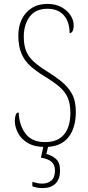

<svg xmlns="http://www.w3.org/2000/svg" viewBox="-20 -744 454 985"><path d="M211 10Q157 10 122.5 -10.5Q88 -31 72 -62.5Q56 -94 56 -125Q56 -138 60 -152.5Q64 -167 76 -167Q78 -103 110.5 -59Q143 -15 211 -15Q276 -15 308.5 -54Q341 -93 341 -165Q341 -212 327.5 -243Q314 -274 284 -299.5Q254 -325 206 -354Q165 -379 135.5 -405.5Q106 -432 90 -469.5Q74 -507 74 -563Q74 -608 91.5 -644.5Q109 -681 142.5 -702.5Q176 -724 223 -724Q265 -724 295 -707.5Q325 -691 341.5 -666Q358 -641 358 -614Q358 -593 352 -583.5Q346 -574 337 -574Q337 -632 307.5 -665.5Q278 -699 223 -699Q162 -699 132 -658Q102 -617 102 -556Q102 -510 115 -480Q128 -450 154.5 -426.5Q181 -403 221 -378Q260 -354 293.5 -327.5Q327 -301 348 -264.5Q369 -228 369 -171Q369 -86 329.5 -38Q290 10 211 10ZM199 221Q172 221 146 212V189Q160 193 172 195.5Q184 198 196 198Q225 198 243.5 182Q262 166 262 131Q262 101 243.5 85.5Q225 70 190 65L206 -9H231L218 46Q244 52 266 70.5Q288 89 288 130Q288 176 264 198.5Q240 221 199 221Z"/></svg>

Font: Noto Serif Tamil Condensed Thin
Style: Regular
Weight: 100
Width: 3
Designer: Indian Type Foundry, Tom Grace, and the Monotype Design Team
Foundry: Monotype Imaging Inc.
Version: Version 2.004; ttfautohint (v1.8.4.7-5d5b)